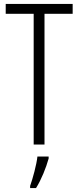

<svg xmlns="http://www.w3.org/2000/svg" viewBox="-20 -734 399 975"><path d="M206 0V-664H349V-714H9V-664H151V0ZM227 71V61H170C166 101 146 174 133 210V221H163C190 178 214 118 227 71Z"/></svg>

Font: Noto Sans Devanagari ExtraCondensed Light
Style: Regular
Weight: 300
Width: 2
Designer: Jelle Bosma - Monotype Design Team
Foundry: Monotype Imaging Inc.
Version: Version 2.004